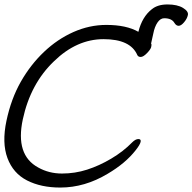

<svg xmlns="http://www.w3.org/2000/svg" viewBox="-35 -825 865 863"><path d="M644 -629 645 -628Q647 -624 644.5 -613.5Q642 -603 625.5 -586Q609 -569 597.5 -569Q586 -569 582 -578Q551 -649 430.5 -649Q310 -649 208 -550Q102 -449 67.5 -288.5Q33 -128 137 -72Q185 -45 243.5 -45Q302 -45 356.5 -62.5Q411 -80 465 -112Q519 -144 559 -185Q574 -200 587 -200Q600 -200 597 -187Q594 -174 575 -150Q529 -91 449 -44Q346 18 236 18Q149 18 86.5 -14Q24 -46 -1.5 -114.5Q-27 -183 -6 -282Q15 -381 58.5 -457.5Q102 -534 162.5 -591.5Q223 -649 295 -681Q367 -713 443 -713Q533 -713 587 -682Q604 -750 648 -784Q674 -805 718 -805Q762 -805 787.5 -789.5Q813 -774 809.5 -757.5Q806 -741 792.5 -725Q779 -709 768 -709Q757 -709 749 -722Q737 -743 703 -743Q686 -743 673 -724Q660 -705 654 -674Z"/></svg>

Font: LXGW Bright GB
Style: Italic
Weight: 400
Italic angle: -12°
Designer: Christian Thalmann (Catharsis Fonts)
Foundry: LXGW / Christian Thalmann (Catharsis Fonts) / Fontworks Inc.
Version: Version 5.510